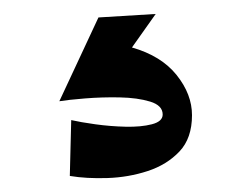

<svg xmlns="http://www.w3.org/2000/svg" viewBox="-20 -36 340 275"><path d="M65 109 121 -11 203 -16 169 32Q211 44 233 71.5Q255 99 255 129Q255 162 237 181Q219 200 191.5 209Q164 218 134 219Q104 220 80 216L82 136Q95 139 116.5 142Q138 145 160 145.5Q182 146 197.5 142Q213 138 213 128Q213 115 195 109.5Q177 104 151.5 103.5Q126 103 101.5 105Q77 107 65 109Z"/></svg>

Font: Marhey ExtraBold
Style: Regular
Weight: 800
Designer: Nur Syamsi & Bustanul Arifin
Foundry: Namelatype
Version: Version 1.000; ttfautohint (v1.8.4.7-5d5b)